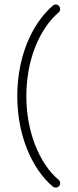

<svg xmlns="http://www.w3.org/2000/svg" viewBox="-20 -806 353 867"><path d="M232 41Q224 41 219 37Q182 6 152 -38.5Q122 -83 101 -136Q80 -189 69 -249Q58 -309 58 -372Q58 -435 69 -495Q80 -555 101 -608Q122 -661 152 -705Q182 -749 219 -781Q225 -786 233.5 -785.5Q242 -785 247 -778Q252 -772 251.5 -763.5Q251 -755 245 -750Q211 -721 184 -680.5Q157 -640 138 -591Q119 -542 109 -486.5Q99 -431 99 -372Q99 -313 109 -257.5Q119 -202 138 -153Q157 -104 184 -63Q211 -22 245 6Q251 11 251.5 19.5Q252 28 247 34Q241 41 232 41Z"/></svg>

Font: Ekushey Sornaly
Style: Regular
Weight: 400
Designer: Al Mamun Sumon
Foundry: Al Mamun Sumon
Version: Version 1.0